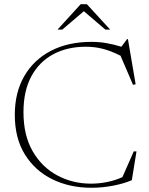

<svg xmlns="http://www.w3.org/2000/svg" viewBox="-20 -878 707 908"><path d="M410.5 -9.5Q448 -9.5 486.8 -17.2Q525.5 -25 559 -40.5L612.5 -162H625.5L603.5 -26Q567 -10 515.5 0Q464 10 412 10Q310 10 228 -30Q146 -70 98 -147Q50 -224 50 -335Q50 -440 94.5 -517.5Q139 -595 220.5 -637.5Q302 -680 413 -680Q448.5 -680 482.5 -674.2Q516.5 -668.5 554 -657L581 -693H585L621.5 -479.5L609 -477L550 -614.5Q505.5 -637 467 -647Q428.5 -657 385.5 -657Q298.5 -657 232 -621.5Q165.5 -586 128.2 -517Q91 -448 91 -347Q91 -238 134.5 -162.8Q178 -87.5 250.8 -48.5Q323.5 -9.5 410.5 -9.5ZM478.5 -738 376.5 -825 274.5 -738H252L361.5 -858H391L501 -738Z"/></svg>

Font: Newsreader 16pt ExtraLight
Style: Regular
Weight: 275
Designer: Hugues Gentile
Foundry: Production Type
Version: Version 1.003; ttfautohint (v1.8.3)